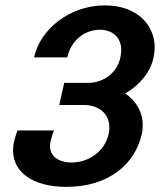

<svg xmlns="http://www.w3.org/2000/svg" viewBox="-20 -687 602 723"><path d="M45.8 -195.8C40.8 -183.3 35 -163.3 32.5 -151.7C30 -140.8 29.2 -130.8 29.2 -120C29.2 -40 101.7 16.7 230 16.7C388.3 16.7 489.2 -68.3 514.2 -183.3C516.7 -194.2 517.5 -205 517.5 -215.8C517.5 -265.8 491.7 -307.5 451.7 -335C505.8 -366.7 546.7 -415 558.3 -470.8C560.8 -483.3 562.5 -495.8 562.5 -507.5C562.5 -595 494.2 -666.7 375 -666.7C240 -666.7 130 -574.2 108.3 -470.8H233.3C246.7 -533.3 297.5 -575 355.8 -575C405 -575 436.7 -545 436.7 -497.5C436.7 -489.2 435 -480 433.3 -470.8C420 -408.3 364.2 -375 313.3 -375H221.7L203.3 -291.7H295C349.2 -291.7 391.7 -261.7 391.7 -207.5C391.7 -200 390.8 -191.7 389.2 -183.3C374.2 -114.2 311.7 -75 249.2 -75C208.3 -75 168.3 -93.3 168.3 -136.7C168.3 -142.5 169.2 -149.2 170.8 -155.8C173.3 -166.7 178.3 -185 183.3 -195.8Z"/></svg>

Font: BoonHome
Style: Bold Oblique
Weight: 700
Italic angle: -12°
Designer: Sungsit Sawaiwan
Foundry: Sungsit Sawaiwan
Version: Version 0.2